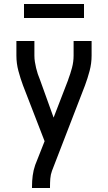

<svg xmlns="http://www.w3.org/2000/svg" viewBox="-20 -725 540 960"><path d="M140 215V208Q140 180 143.5 153Q147 126 156 100L203 -19L95 -298Q82 -333 72 -370.5Q62 -408 62 -447V-520H152V-447Q152 -431 154.5 -415.5Q157 -400 160.5 -385Q164 -370 169 -355Q174 -340 180 -326L248 -137L321 -326V-327Q332 -356 340 -386Q348 -416 348 -447V-520H438V-447Q438 -408 428 -370.5Q418 -333 405 -298L240 129Q233 148 231.5 168Q230 188 230 208V215ZM100 -635V-705H400V-635Z"/></svg>

Font: Iosevka Curly Medium
Style: Regular
Weight: 500
Monospace: yes
Designer: Belleve Invis
Foundry: Belleve Invis
Version: Version 22.1.2; ttfautohint (v1.8.4)